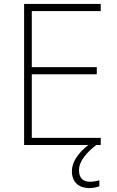

<svg xmlns="http://www.w3.org/2000/svg" viewBox="-20 -734 591 972"><path d="M380 128C380 79 421 37 467 0H490V-36H141V-358H470V-394H141V-678H490V-714H102V0H427C373 43 344 87 344 133C344 189 380 218 431 218C453 218 470 214 483 209V179C472 182 455 186 435 186C398 186 380 165 380 128Z"/></svg>

Font: Noto Sans Sinhala UI ExtraLight
Style: Regular
Weight: 200
Designer: Jelle Bosma - Monotype Design Team
Foundry: Monotype Imaging Inc.
Version: Version 2.006